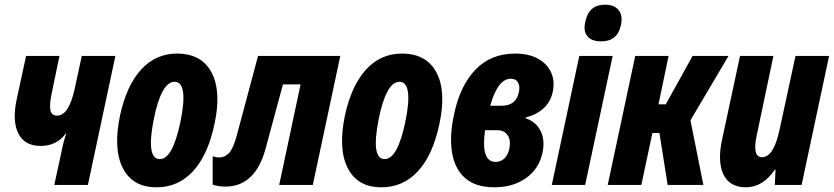

<svg xmlns="http://www.w3.org/2000/svg" viewBox="-20 -787 3548 817"><path d="M211 0 247 -166Q249 -177 253.5 -192Q258 -207 262 -219H260Q221 -166 153 -166Q84 -166 57.5 -220Q31 -274 52 -369L91 -549H233L199 -385Q190 -341 194.5 -318Q199 -295 223 -295Q273 -295 298 -410L328 -549H471L354 0Z M646 10Q544 10 502.5 -72Q461 -154 491 -297Q519 -424 581 -491.5Q643 -559 733 -559Q838 -559 880.5 -478Q923 -397 892 -256Q864 -126 801 -58Q738 10 646 10ZM660 -110Q687 -110 708.5 -148Q730 -186 747 -265Q765 -350 759 -394.5Q753 -439 723 -439Q666 -439 634 -278Q601 -110 660 -110Z M939 7Q911 7 885 -1V-122Q891 -120 898 -118.5Q905 -117 913 -117Q936 -117 953.5 -134.5Q971 -152 986 -205L1078 -549H1428L1311 0H1168L1259 -428H1184L1110 -154Q1066 7 939 7Z M1603 10Q1501 10 1459.5 -72Q1418 -154 1448 -297Q1476 -424 1538 -491.5Q1600 -559 1690 -559Q1795 -559 1837.5 -478Q1880 -397 1849 -256Q1821 -126 1758 -58Q1695 10 1603 10ZM1617 -110Q1644 -110 1665.5 -148Q1687 -186 1704 -265Q1722 -350 1716 -394.5Q1710 -439 1680 -439Q1623 -439 1591 -278Q1558 -110 1617 -110Z M2084 10Q2004 10 1959.5 -29Q1915 -68 1903.5 -138Q1892 -208 1912 -300Q1937 -421 2002.5 -490Q2068 -559 2172 -559Q2229 -559 2268 -538Q2307 -517 2324.5 -480Q2342 -443 2332 -396Q2314 -313 2217 -287L2216 -284Q2261 -269 2280.5 -229.5Q2300 -190 2288 -135Q2273 -68 2218 -29Q2163 10 2084 10ZM2153 -452Q2127 -452 2105 -424.5Q2083 -397 2066 -337H2114Q2174 -337 2187 -391Q2194 -417 2185 -434.5Q2176 -452 2153 -452ZM2089 -98Q2112 -98 2127.5 -114Q2143 -130 2148 -158Q2154 -192 2139.5 -212.5Q2125 -233 2095 -233H2044Q2025 -98 2089 -98Z M2538 -611Q2497 -611 2479 -633.5Q2461 -656 2471 -696Q2486 -767 2554 -767Q2594 -767 2612.5 -744Q2631 -721 2622 -680Q2608 -611 2538 -611ZM2328 0 2445 -549H2587L2470 0Z M2566 0 2683 -549H2825L2782 -343H2813L2927 -549H3080L2918 -275L2973 0H2821L2786 -221H2756L2709 0Z M3154 10Q3085 10 3058.5 -44.5Q3032 -99 3053 -195L3129 -549H3271L3200 -211Q3180 -118 3223 -118Q3273 -118 3298 -239L3365 -549H3508L3391 0H3277L3280 -65H3277Q3226 10 3154 10Z"/></svg>

Font: Noto Sans ExtraCondensed ExtraBold
Style: Italic
Weight: 800
Width: 2
Italic angle: -12°
Designer: Monotype Design Team
Foundry: Monotype Imaging Inc.
Version: Version 2.013; ttfautohint (v1.8.4.7-5d5b)